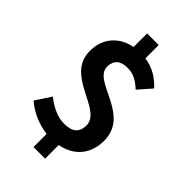

<svg xmlns="http://www.w3.org/2000/svg" viewBox="-285 -940 1159 1159"><g transform="rotate(45 294.5 -361.0)"><path d="M246 124H345V8C460 -14 521 -95 521 -204C521 -428 217 -409 217 -533C217 -588 250 -616 309 -616C360 -616 396 -595 437 -557L511 -641C468 -687 417 -722 345 -732V-846H246V-730C141 -710 76 -635 76 -526C76 -317 380 -329 380 -194C380 -137 348 -106 278 -106C221 -106 168 -131 113 -174L48 -75C101 -27 178 4 246 12Z"/></g></svg>

Font: Noto Sans HK
Style: Bold
Weight: 700
Designer: Ryoko NISHIZUKA 西塚涼子 (kana, bopomofo & ideographs); Paul D. Hunt (Latin, Greek & Cyrillic); Sandoll Communications 산돌커뮤니
Foundry: Adobe
Version: Version 2.002;hotconv 1.0.116;makeotfexe 2.5.65601